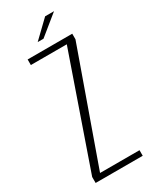

<svg xmlns="http://www.w3.org/2000/svg" viewBox="-187 -758 643 805"><g transform="rotate(-30 134.5 -355.5)"><path d="M21 0V-29L207 -564H33V-591H249V-564L58 -27H249V0ZM106 -633 187 -711H230L134 -633Z"/></g></svg>

Font: Alumni Sans Thin ExtraLight
Style: Regular
Weight: 250
Version: Version 1.018